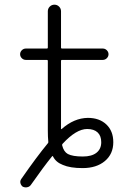

<svg xmlns="http://www.w3.org/2000/svg" viewBox="-20 -734 540 825"><path d="M249 -116.2Q246.1 -113.3 247.1 -109.4Q253.9 -82 271.5 -72.3Q292 -61.5 335.9 -61.5Q374 -61.5 394.5 -77.6Q415 -93.8 415 -123Q415 -150.4 399.4 -165Q383.8 -179.7 354.5 -179.7Q307.6 -179.7 249 -116.2ZM185.5 -118.2Q188.5 -121.1 187.5 -126Q185.5 -145.5 185.5 -172.9V-472.7Q185.5 -476.6 181.6 -476.6H90.8Q81.1 -476.6 73.7 -483.9Q66.4 -491.2 66.4 -501Q66.4 -510.7 73.7 -518.1Q81.1 -525.4 90.8 -525.4H181.6Q185.5 -525.4 185.5 -529.3V-685.5Q185.5 -697.3 193.8 -705.6Q202.1 -713.9 213.9 -713.9Q225.6 -713.9 233.9 -705.6Q242.2 -697.3 242.2 -685.5V-529.3Q242.2 -525.4 246.1 -525.4H421.9Q431.6 -525.4 439 -518.1Q446.3 -510.7 446.3 -501Q446.3 -491.2 439 -483.9Q431.6 -476.6 421.9 -476.6H246.1Q242.2 -476.6 242.2 -472.7V-181.6Q242.2 -179.7 243.2 -179.2Q244.1 -178.7 245.1 -179.7Q297.9 -226.6 357.4 -227.5Q407.2 -227.5 437 -199.2Q466.8 -170.9 466.8 -123Q466.8 -72.3 430.7 -42Q394.5 -11.7 335 -11.7Q281.2 -11.7 250 -25.4Q219.7 -37.1 208 -61.5Q206.1 -65.4 203.1 -61.5Q166 -15.6 113.3 59.6Q107.4 68.4 97.7 70.3Q94.7 71.3 91.8 71.3Q85 71.3 78.1 68.4Q70.3 62.5 67.9 53.2Q65.4 43.9 71.3 35.2Q137.7 -60.5 185.5 -118.2Z"/></svg>

Font: Rounded-L Mgen+ 1m light
Style: Regular
Weight: 200
Designer: [Source Han Sans]
Ryoko NISHIZUKA  (kana & ideographs); Paul D. Hunt (Latin, Greek & Cyrillic); Wenlong ZHANG  (bopomofo
Version: Version 1.059.20150602